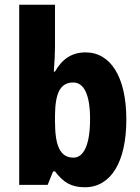

<svg xmlns="http://www.w3.org/2000/svg" viewBox="-20 -831 589 810"><path d="M212 -632V-811H61V-51H181L204 -108H212C247 -62 280 -41 338 -41C447 -41 513 -146 513 -327C513 -507 446 -610 341 -610C283 -610 242 -582 212 -529H207C210 -567 212 -605 212 -632ZM289 -483C334 -483 360 -432 360 -329C360 -220 333 -166 290 -166C234 -166 212 -215 212 -319V-345C213 -436 233 -483 289 -483Z"/></svg>

Font: Noto Sans Tamil UI Condensed ExtraBold
Style: Regular
Weight: 800
Width: 3
Designer: Jelle Bosma - Monotype Design Team
Foundry: Monotype Imaging Inc.
Version: Version 2.004